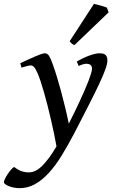

<svg xmlns="http://www.w3.org/2000/svg" viewBox="-111 -734 592 998"><path d="M447.3 -419.9Q447.3 -403.3 437 -374.3Q426.8 -345.2 405.5 -299.8Q384.3 -254.4 351.6 -190.4Q318.8 -126.5 274.4 -40Q241.2 23.4 208.7 75.9Q176.3 128.4 141.8 165.8Q107.4 203.1 70.3 223.6Q33.2 244.1 -9.3 244.1Q-25.4 244.1 -40 241Q-54.7 237.8 -65.9 233.2Q-77.1 228.5 -84 223.1Q-90.8 217.8 -90.8 213.4Q-90.8 207 -85 195.1Q-79.1 183.1 -70.8 170.7Q-62.5 158.2 -53.5 147.7Q-44.4 137.2 -37.6 133.8Q-14.2 151.4 3.2 156.7Q20.5 162.1 38.6 162.1Q74.2 162.1 109.4 127Q144.5 91.8 182.6 26.9Q177.7 -2 170.4 -37.1Q163.1 -72.3 154.5 -109.6Q146 -147 136.5 -184.1Q127 -221.2 117.7 -253.9Q108.4 -286.6 99.6 -312.7Q90.8 -338.9 84 -354Q72.8 -378.9 64.9 -386.5Q57.1 -394 48.8 -394Q44.4 -394 36.4 -392.3Q28.3 -390.6 20.5 -388.2Q11.2 -385.7 1 -382.3L-5.9 -405.3Q15.1 -415 35.2 -424.3Q55.2 -433.6 72.3 -440.9Q89.4 -448.2 102.3 -452.6Q115.2 -457 122.1 -457Q135.7 -457 144.5 -442.9Q153.3 -428.7 165 -395Q174.3 -369.1 184.8 -334.7Q195.3 -300.3 206.1 -260.5Q216.8 -220.7 227.3 -177.5Q237.8 -134.3 246.6 -91.3Q261.7 -120.6 276.4 -150.9Q291 -181.2 304.4 -210.2Q317.9 -239.3 329.3 -265.6Q340.8 -292 349.1 -313.7Q357.4 -335.4 362.3 -351.8Q367.2 -368.2 367.2 -376.5Q367.2 -400.9 341.3 -402.3Q333 -403.3 322.5 -400.4Q312 -397.5 297.9 -391.1L288.1 -414.1Q323.2 -434.6 355 -445.8Q386.7 -457 405.8 -457Q414.1 -457 421.6 -455.8Q429.2 -454.6 434.8 -450.7Q440.4 -446.8 443.8 -439.5Q447.3 -432.1 447.3 -419.9ZM453.6 -669.9 276.4 -500Q268.6 -502 263.2 -506.6Q257.8 -511.2 251 -519.5L377.4 -713.9Q382.3 -712.9 392.1 -710.4Q401.9 -708 412.1 -705.1Q422.4 -702.1 431.6 -699.2Q440.9 -696.3 444.8 -694.3Z"/></svg>

Font: Gentium Book Basic
Style: Italic
Weight: 400
Italic angle: -8°
Designer: J. Victor Gaultney and Annie Olsen
Foundry: SIL International
Version: Version 1.102; 2013; Maintenance release